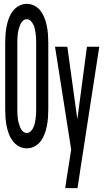

<svg xmlns="http://www.w3.org/2000/svg" viewBox="-20 -763 540 998"><path d="M119 8Q97 8 78 -2.5Q59 -13 46 -30.5Q33 -48 25.5 -68.5Q18 -89 14 -110Q10 -131 8.5 -153Q7 -175 7 -196V-539Q7 -560 8.5 -582Q10 -604 14 -625Q18 -646 25.5 -666.5Q33 -687 46 -704.5Q59 -722 78 -732.5Q97 -743 119 -743Q141 -743 160.5 -732.5Q180 -722 192.5 -704.5Q205 -687 212.5 -666.5Q220 -646 224 -625Q228 -604 229.5 -582Q231 -560 231 -539V-196Q231 -175 229.5 -153Q228 -131 224 -110Q220 -89 212.5 -68.5Q205 -48 192.5 -30.5Q180 -13 160.5 -2.5Q141 8 119 8ZM119 -72Q131 -72 140 -81Q149 -90 154 -101.5Q159 -113 161.5 -124.5Q164 -136 165.5 -148Q167 -160 167.5 -172Q168 -184 168 -196V-539Q168 -551 167.5 -563Q167 -575 165.5 -587Q164 -599 161.5 -610.5Q159 -622 154 -633.5Q149 -645 140 -654Q131 -663 119 -663Q107 -663 98 -654Q89 -645 84.5 -633.5Q80 -622 77 -610.5Q74 -599 72.5 -587Q71 -575 70.5 -563Q70 -551 70 -539V-196Q70 -184 70.5 -172Q71 -160 72.5 -148Q74 -136 77 -124.5Q80 -113 84.5 -101.5Q89 -90 98 -81Q107 -72 119 -72ZM319 215Q323 186 327.5 156.5Q332 127 337 98L350 14L266 -520H330L382 -143L432 -520H496L398 115L383 215Z"/></svg>

Font: Iosevka SS10 Medium
Style: Regular
Weight: 500
Monospace: yes
Designer: Belleve Invis
Foundry: Belleve Invis
Version: Version 28.0.6; ttfautohint (v1.8.4)